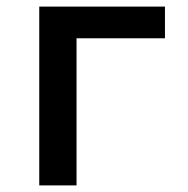

<svg xmlns="http://www.w3.org/2000/svg" viewBox="-20 -562 570 582"><path d="M99 0V-542H480V-446H212V0Z"/></svg>

Font: Noto Sans Mono Condensed SemiBold
Style: Regular
Weight: 600
Width: 3
Designer: Monotype Design Team
Foundry: Monotype Imaging Inc.
Version: Version 2.014